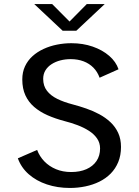

<svg xmlns="http://www.w3.org/2000/svg" viewBox="-20 -920 690 951"><path d="M326.3 11Q264.5 11 212.1 -6.6Q159.7 -24.1 122.3 -57Q84.9 -89.9 68.4 -135.9L163.9 -177.4Q175.8 -145.4 199.8 -120.6Q223.8 -95.9 257.5 -81.9Q291.1 -67.9 332.3 -67.9Q375.9 -67.9 408.1 -82.1Q440.3 -96.4 458 -122.5Q475.7 -148.6 475.7 -184.8Q475.7 -212.4 460.8 -234.1Q445.8 -255.9 420.5 -272.1Q395.1 -288.3 363.9 -300.1Q332.6 -311.9 300.1 -320.1Q254.1 -332.2 215.7 -349.1Q177.4 -366.1 149.2 -390.3Q121.1 -414.5 105.7 -448Q90.4 -481.4 90.4 -526.3Q90.4 -562.6 103.8 -591.5Q117.3 -620.3 141 -641.8Q164.8 -663.3 195.7 -677.5Q226.6 -691.8 262 -698.9Q297.3 -706 333.6 -706Q390.7 -706 439.1 -689.2Q487.4 -672.4 521 -643.3Q554.6 -614.2 567.1 -576.9L473.3 -535Q462.9 -564.3 442.6 -584.9Q422.3 -605.5 393.8 -616.3Q365.2 -627.1 330.1 -627.1Q303.6 -627.1 279.2 -620.9Q254.9 -614.6 235.6 -602.2Q216.4 -589.9 205.1 -571.6Q193.9 -553.3 193.9 -529.2Q193.9 -494.5 212.5 -470.4Q231 -446.3 263.8 -430.2Q296.6 -414.1 339.6 -403Q373.1 -394.2 407.2 -382.4Q441.4 -370.6 472.2 -354Q503 -337.4 527.1 -314.8Q551.3 -292.1 565.3 -261.9Q579.3 -231.6 579.3 -192.3Q579.3 -150.4 565.7 -117.4Q552.1 -84.4 528.1 -60.1Q504.1 -35.9 472.2 -20.2Q440.2 -4.5 403 3.2Q365.7 11 326.3 11ZM149.6 -899.9H238.4L324.4 -813.4L409.9 -899.9H498.7L358 -767.8H290.3Z"/></svg>

Font: Trispace Thin
Style: Regular
Weight: 100
Designer: Tyler Finck
Foundry: Etcetera Type Company
Version: Version 1.210